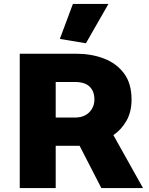

<svg xmlns="http://www.w3.org/2000/svg" viewBox="-20 -952 754 972"><path d="M360 -537Q391 -537 412.5 -527.5Q434 -518 446 -498Q458 -478 458 -448Q458 -422 445.5 -401Q433 -380 411.5 -368.5Q390 -357 362 -357H262V-537ZM80 -680V0H262V-214H323Q338 -214 353 -214Q368 -214 383 -214L493 0H704L554 -268Q595 -296 620.5 -341Q646 -386 646 -448Q646 -530 607.5 -581Q569 -632 505.5 -656Q442 -680 366 -680ZM415 -733 529 -932H349L283 -755Z"/></svg>

Font: Catamaran Black
Style: Regular
Weight: 900
Designer: Pria Ravichandran
Version: Version 2.000